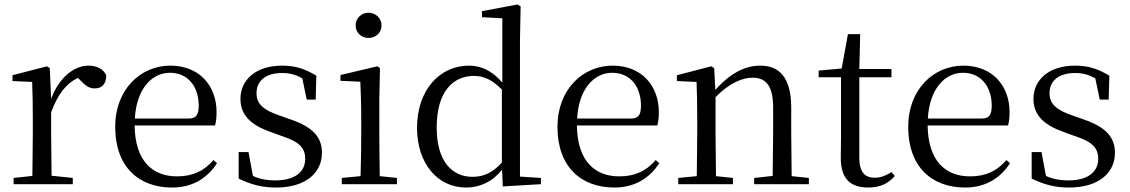

<svg xmlns="http://www.w3.org/2000/svg" viewBox="-20 -825 5060 860"><path d="M124 0H306V-28L211 -38L209 -229V-322C239 -403 276 -451 329 -476L338 -467C361 -443 378 -429 404 -429C439 -429 455 -451 456 -486C446 -515 414 -531 376 -531C309 -531 242 -473 209 -382L203 -520L190 -528L36 -488V-462L124 -458C126 -408 127 -358 127 -289V-229L125 -37L41 -28V0Z M751 15C841 15 908 -26 952 -94L936 -108C895 -60 844 -35 773 -35C663 -35 585 -104 583 -263H943C948 -279 950 -299 950 -323C950 -441 873 -531 743 -531C610 -531 496 -425 496 -257C496 -76 603 15 751 15ZM584 -294C591 -424 658 -499 741 -499C822 -499 870 -437 870 -352C870 -312 860 -294 825 -294Z M1216 15C1352 15 1422 -53 1422 -140C1422 -210 1383 -255 1282 -290L1231 -308C1158 -333 1129 -360 1129 -408C1129 -461 1168 -498 1244 -498C1276 -498 1304 -491 1334 -474L1354 -379H1394L1397 -486C1347 -516 1304 -531 1244 -531C1124 -531 1057 -466 1057 -382C1057 -307 1108 -264 1189 -235L1241 -216C1322 -190 1347 -162 1347 -113C1347 -56 1302 -17 1214 -17C1172 -17 1141 -24 1113 -37L1093 -144H1049V-25C1103 1 1152 15 1216 15Z M1631 -655C1662 -655 1689 -678 1689 -711C1689 -744 1662 -768 1631 -768C1599 -768 1573 -744 1573 -711C1573 -678 1599 -655 1631 -655ZM1594 0H1758V-28L1681 -36C1680 -92 1679 -175 1679 -229V-380L1682 -520L1670 -528L1505 -489V-463L1594 -459C1596 -409 1598 -356 1598 -289V-229C1598 -175 1597 -92 1595 -36L1511 -28V0Z M2232 10 2403 0V-28L2309 -34V-644L2312 -796L2298 -805L2139 -775V-748L2230 -743V-455C2184 -509 2134 -531 2081 -531C1951 -531 1848 -424 1848 -252C1848 -93 1940 15 2067 15C2130 15 2186 -11 2229 -65ZM2228 -97C2186 -51 2147 -33 2096 -33C2005 -33 1936 -102 1936 -254C1936 -418 2012 -485 2103 -485C2148 -485 2185 -467 2228 -424Z M2732 15C2822 15 2889 -26 2933 -94L2917 -108C2876 -60 2825 -35 2754 -35C2644 -35 2566 -104 2564 -263H2924C2929 -279 2931 -299 2931 -323C2931 -441 2854 -531 2724 -531C2591 -531 2477 -425 2477 -257C2477 -76 2584 15 2732 15ZM2565 -294C2572 -424 2639 -499 2722 -499C2803 -499 2851 -437 2851 -352C2851 -312 2841 -294 2806 -294Z M3440 0H3603V-28L3526 -36L3524 -229V-342C3524 -477 3472 -531 3385 -531C3319 -531 3252 -499 3184 -422L3179 -520L3166 -528L3012 -488V-462L3100 -458C3102 -408 3103 -358 3103 -289V-229L3101 -36L3018 -28V0H3263V-28L3187 -36L3185 -229V-390C3251 -457 3309 -477 3351 -477C3409 -477 3443 -443 3443 -344V-229L3441 -37L3358 -28V0Z M3869 15C3921 15 3960 -3 3988 -37L3973 -54C3946 -38 3927 -29 3897 -29C3853 -29 3829 -56 3829 -118V-479H3973V-516H3829L3833 -672H3778L3750 -518L3647 -509V-479H3747V-207C3747 -171 3746 -150 3746 -118C3746 -28 3785 15 3869 15Z M4303 15C4393 15 4460 -26 4504 -94L4488 -108C4447 -60 4396 -35 4325 -35C4215 -35 4137 -104 4135 -263H4495C4500 -279 4502 -299 4502 -323C4502 -441 4425 -531 4295 -531C4162 -531 4048 -425 4048 -257C4048 -76 4155 15 4303 15ZM4136 -294C4143 -424 4210 -499 4293 -499C4374 -499 4422 -437 4422 -352C4422 -312 4412 -294 4377 -294Z M4768 15C4904 15 4974 -53 4974 -140C4974 -210 4935 -255 4834 -290L4783 -308C4710 -333 4681 -360 4681 -408C4681 -461 4720 -498 4796 -498C4828 -498 4856 -491 4886 -474L4906 -379H4946L4949 -486C4899 -516 4856 -531 4796 -531C4676 -531 4609 -466 4609 -382C4609 -307 4660 -264 4741 -235L4793 -216C4874 -190 4899 -162 4899 -113C4899 -56 4854 -17 4766 -17C4724 -17 4693 -24 4665 -37L4645 -144H4601V-25C4655 1 4704 15 4768 15Z"/></svg>

Font: Source Han Serif CN
Style: Regular
Weight: 400
Designer: Ryoko NISHIZUKA 西塚涼子 (kana & ideographs); Frank Grießhammer (Latin, Greek & Cyrillic); Wenlong ZHANG 张文龙 (bopomofo); San
Foundry: Adobe
Version: Version 2.003;hotconv 1.1.1;makeotfexe 2.6.0